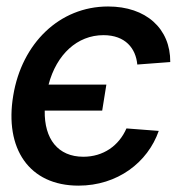

<svg xmlns="http://www.w3.org/2000/svg" viewBox="-20 -573 593 604"><path d="M314.6 -306.8H132.8C157.7 -401.6 223 -462.4 305.4 -462.4C374.6 -462.4 407.3 -420.5 411.9 -370L515.6 -377.8C516.3 -483.3 439.3 -552.6 320 -552.6C166.9 -552.6 48.7 -436.4 21.7 -272.7C-6.4 -105.8 71.4 11 226.9 11C349.4 11 444.6 -61.8 479.4 -161.2L377.8 -169C354 -114.3 304.7 -79.9 242.2 -79.9C162.3 -79.9 119 -136 120.7 -225.1H301.5Z"/></svg>

Font: Margiela Sans Medium
Style: Italic
Weight: 500
Italic angle: -9.39999°
Designer: Stefan Endress, Andreas Faust
Version: Version 1.100;FEAKit 1.0